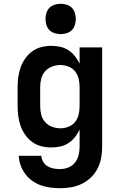

<svg xmlns="http://www.w3.org/2000/svg" viewBox="-20 -770 640 1013"><path d="M296 223Q271 223 245 219.5Q219 216 195 207.5Q171 199 149.5 183.5Q128 168 113 147.5Q98 127 89 102.5Q80 78 79 52H198Q199 69 208 84Q217 99 231.5 107.5Q246 116 262.5 119Q279 122 296 122Q319 122 340 114Q361 106 375 88.5Q389 71 394.5 49Q400 27 400 5V-86Q390 -65 375.5 -46.5Q361 -28 341 -15Q321 -2 298 3Q275 8 251 8Q224 8 198 1.5Q172 -5 150.5 -20.5Q129 -36 113.5 -58Q98 -80 89 -105Q80 -130 76.5 -156.5Q73 -183 73 -210V-310Q73 -337 76.5 -363.5Q80 -390 89 -415Q98 -440 113.5 -462Q129 -484 150.5 -499.5Q172 -515 198 -521.5Q224 -528 251 -528Q275 -528 298 -523Q321 -518 341 -505Q361 -492 375.5 -473.5Q390 -455 400 -434V-520H519V5Q519 35 513.5 64Q508 93 494.5 119.5Q481 146 459.5 166.5Q438 187 411.5 200Q385 213 355.5 218Q326 223 296 223ZM299 -93Q321 -93 342 -101.5Q363 -110 376.5 -127Q390 -144 395 -166Q400 -188 400 -210V-310Q400 -332 395 -354Q390 -376 376.5 -393Q363 -410 342 -418.5Q321 -427 299 -427Q277 -427 255 -419Q233 -411 218 -394Q203 -377 197.5 -355Q192 -333 192 -310V-210Q192 -187 197.5 -165Q203 -143 218 -126Q233 -109 255 -101Q277 -93 299 -93ZM300 -590Q284 -590 268 -595Q252 -600 241 -611Q230 -622 225 -638Q220 -654 220 -670Q220 -686 225 -702Q230 -718 241 -729Q252 -740 268 -745Q284 -750 300 -750Q316 -750 332 -745Q348 -740 359 -729Q370 -718 375 -702Q380 -686 380 -670Q380 -654 375 -638Q370 -622 359 -611Q348 -600 332 -595Q316 -590 300 -590Z"/></svg>

Font: Iosevka Custom Extended
Style: Bold
Weight: 700
Width: 7
Monospace: yes
Designer: Belleve Invis
Foundry: Belleve Invis
Version: Version 11.2.4; ttfautohint (v1.8.4)